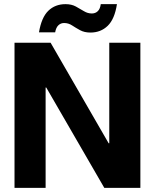

<svg xmlns="http://www.w3.org/2000/svg" viewBox="-20 -906 747 926"><path d="M50 0V-700H224L504 -215H507V-700H657V0H483L203 -484H200V0ZM416 -749Q387 -749 366 -760.5Q345 -772 327.5 -783.5Q310 -795 289 -795Q273 -795 261.5 -784Q250 -773 246 -750H168Q180 -822 213 -854Q246 -886 296 -886Q325 -886 346 -874.5Q367 -863 385 -852Q403 -841 423 -841Q440 -841 451.5 -852Q463 -863 466 -886H544Q533 -814 499.5 -781.5Q466 -749 416 -749Z"/></svg>

Font: DM Sans 36pt Black
Style: Regular
Weight: 900
Designer: Colophon Foundry, Jonny Pinhorn
Foundry: Colophon Foundry
Version: Version 4.004;gftools[0.9.30]